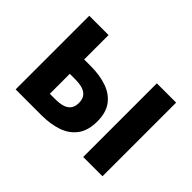

<svg xmlns="http://www.w3.org/2000/svg" viewBox="-106 -796 1032 1032"><g transform="rotate(45 409.5 -280.0)"><path d="M79.3 0V-559.8H226V-374.2H276.5Q344 -374.2 397.4 -355.9Q450.7 -337.6 481.2 -297Q511.8 -256.4 511.8 -189Q511.8 -120 481.2 -78.4Q450.7 -36.8 397.4 -18.4Q344 0 276.5 0ZM226 -113.3H268.7Q321.1 -113.3 346.3 -131.9Q371.6 -150.5 371.6 -189.8Q371.6 -227.5 346.3 -246.2Q321.1 -265 268.7 -265H226ZM593 0V-559.8H739.6V0Z"/></g></svg>

Font: Noto Sans SC Thin
Style: Regular
Weight: 100
Designer: Ryoko NISHIZUKA 西塚涼子 (kana, bopomofo & ideographs); Paul D. Hunt (Latin, Greek & Cyrillic); Sandoll Communications 산돌커뮤니
Foundry: Adobe
Version: Version 2.004-H2;hotconv 1.0.118;makeotfexe 2.5.65603